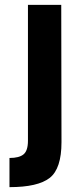

<svg xmlns="http://www.w3.org/2000/svg" viewBox="-20 -700 342 790"><path d="M19 70V-50Q59 -50 77 -65Q95 -80 95 -121V-680H232L233 -115Q233 -6 184.5 32Q136 70 19 70Z"/></svg>

Font: Titillium Web
Style: Bold
Weight: 700
Version: Version 1.001;PS 57.000;hotconv 1.0.70;makeotf.lib2.5.55311